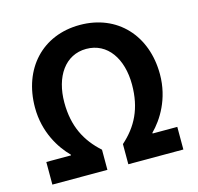

<svg xmlns="http://www.w3.org/2000/svg" viewBox="-108 -869 1014 984"><g transform="rotate(-15 398.5 -377.0)"><path d="M51 0H343V-107C265 -177 219 -263 219 -390C219 -527 286 -627 398 -627C511 -627 578 -527 578 -390C578 -263 533 -177 454 -107V0H746V-120H615V-124C668 -177 730 -273 730 -404C730 -610 597 -754 398 -754C199 -754 67 -610 67 -404C67 -273 129 -177 182 -124V-120H51Z"/></g></svg>

Font: Noto Sans Mono CJK HK
Style: Bold
Weight: 700
Designer: Ryoko NISHIZUKA 西塚涼子 (kana, bopomofo & ideographs); Paul D. Hunt (Latin, Greek & Cyrillic); Sandoll Communications 산돌커뮤니
Foundry: Adobe
Version: Version 2.004;hotconv 1.0.118;makeotfexe 2.5.65603